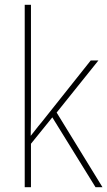

<svg xmlns="http://www.w3.org/2000/svg" viewBox="-20 -780 447 800"><path d="M109 -376Q109 -333 109 -295Q109 -257 108 -214Q118 -226 125 -235.5Q132 -245 139.5 -254Q147 -263 156 -274L358 -528H390L216 -311L407 0H378L198 -291L109 -181V0H83V-760H109Z"/></svg>

Font: Noto Sans Khmer SemiCondensed Thin
Style: Regular
Weight: 250
Width: 4
Designer: Danh Hong and the Monotype Design Team
Foundry: Monotype Imaging Inc.
Version: Version 2.004